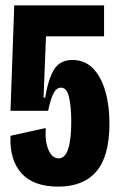

<svg xmlns="http://www.w3.org/2000/svg" viewBox="-20 -680 442 714"><path d="M197 14Q104 14 59.5 -36Q15 -86 19 -175L150 -204Q147 -151 161 -121Q175 -91 198 -91Q245 -91 245 -228Q245 -281 237 -317.5Q229 -354 207 -354Q189 -354 178 -331Q167 -308 159 -268H19L33 -660H367V-545H151L142 -317H148Q160 -389 182 -423Q204 -457 249 -457Q295 -457 325.5 -426Q356 -395 371.5 -341.5Q387 -288 387 -221Q387 -99 338.5 -42.5Q290 14 197 14Z"/></svg>

Font: Bricolage Grotesque 48pt Condensed Bricolage Grotesque 48pt Condensed Regular
Style: Bold
Weight: 700
Width: 3
Designer: Mathieu Triay
Foundry: Atelier Triay
Version: Version 1.000; ttfautohint (v1.8.4.7-5d5b);gftools[0.9.32]